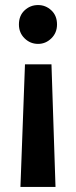

<svg xmlns="http://www.w3.org/2000/svg" viewBox="-20 -506 302 761"><path d="M79 -251H184L200 235H61ZM55 -409Q55 -444 77.5 -465Q100 -486 131 -486Q161 -486 183.5 -465Q206 -444 206 -409Q206 -376 183.5 -354Q161 -332 131 -332Q100 -332 77.5 -354Q55 -376 55 -409Z"/></svg>

Font: Mukta Mahee
Style: Bold
Weight: 700
Designer: Shuchita Grover, Noopur Datye, Girish Dalvi, Yashodeep Gholap
Foundry: Ek Type
Version: Version 2.538;PS 1.000;hotconv 16.6.51;makeotf.lib2.5.65220;